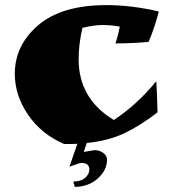

<svg xmlns="http://www.w3.org/2000/svg" viewBox="-20 -543 672 752"><path d="M308 52 351 45Q368 45 382.5 54.5Q397 64 399 79V84Q399 123 363.5 155.5Q328 188 273 189L267 168Q297 168 313.5 153.5Q330 139 330 121Q330 95 298 95Q292 95 252 110L283 20Q273 21 254 21H231Q141 -18 89.5 -94Q38 -170 38 -254Q38 -366 130 -444.5Q222 -523 397 -523Q495 -523 602 -498Q586 -435 562 -379Q499 -373 432 -373Q442 -401 449 -439Q414 -445 381.5 -445Q349 -445 303 -434Q288 -371 288 -311Q288 -156 426 -73Q518 -134 592 -225Q595 -185 597 -103Q534 -54 471 -23Q408 8 320 17Z"/></svg>

Font: Ruslan Display
Style: Regular
Weight: 400
Version: Version 1.001